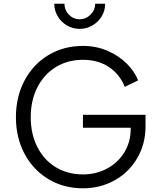

<svg xmlns="http://www.w3.org/2000/svg" viewBox="-20 -1005 861 1037"><path d="M66 -372Q66 -482 112.5 -570Q159 -658 241.5 -707.5Q324 -757 428 -757Q500 -757 561 -730.5Q622 -704 664.5 -661.5Q707 -619 726 -571L654 -536Q626 -605 567.5 -643.5Q509 -682 428 -682Q346 -682 282 -643Q218 -604 182 -533.5Q146 -463 146 -372Q146 -281 182 -210.5Q218 -140 282 -101.5Q346 -63 428 -63Q500 -63 559 -95Q618 -127 652 -183Q686 -239 686 -310V-315H428V-385H766V-323Q766 -227 721 -150.5Q676 -74 599 -31Q522 12 428 12Q324 12 241.5 -37.5Q159 -87 112.5 -174.5Q66 -262 66 -372ZM273 -985H328Q328 -951 352 -926Q376 -901 410 -901Q444 -901 469 -926Q494 -951 494 -985H548Q548 -948 529.5 -917Q511 -886 479 -867.5Q447 -849 410 -849Q373 -849 341.5 -867.5Q310 -886 291.5 -917.5Q273 -949 273 -985Z"/></svg>

Font: Evergrow Sans 
Style: Regular
Weight: 400
Foundry: 10Web
Version: Version 1.000